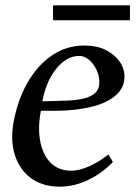

<svg xmlns="http://www.w3.org/2000/svg" viewBox="-20 -688 512 721"><path d="M205 13Q140 13 96.5 -19Q53 -51 35.5 -107Q18 -163 32 -235Q48 -317 85 -380.5Q122 -444 176 -480.5Q230 -517 297 -517Q343 -517 375.5 -501Q408 -485 426.5 -460.5Q445 -436 447 -410Q451 -363 417 -332Q383 -301 322 -286.5Q261 -272 185 -272H116L137 -288Q121 -218 130 -163.5Q139 -109 169 -78Q199 -47 247 -47Q279 -47 316 -64Q353 -81 387 -108L404 -80Q367 -40 313.5 -13.5Q260 13 205 13ZM136 -291 121 -307 227 -310Q259 -311 287.5 -316.5Q316 -322 334 -336Q352 -350 353 -376Q354 -400 343.5 -423.5Q333 -447 315.5 -462.5Q298 -478 277 -478Q229 -478 189 -427Q149 -376 136 -291ZM179 -612V-668H468V-612Z"/></svg>

Font: Wittgenstein
Style: Italic
Weight: 400
Italic angle: -11°
Designer: Jörg Drees
Foundry: Jörg Drees
Version: Version 1.500